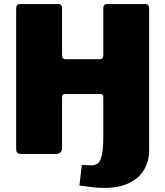

<svg xmlns="http://www.w3.org/2000/svg" viewBox="-20 -762 818 950"><path d="M718 -146V-19Q718 41 687 87Q656 133 591.5 154.5Q527 176 427 163L373 156L385 54L427 56Q468 58 479.5 22Q491 -14 491 -76V-146ZM475 -297H303Q287 -297 287 -282V-29Q287 0 254 0H87Q71 0 65.5 -6Q60 -12 60 -25V-719Q60 -742 79 -742H269Q287 -742 287 -721V-489Q287 -469 305 -469H473Q491 -469 491 -489V-721Q491 -742 509 -742H699Q718 -742 718 -719V-23Q718 0 699 0H514Q491 0 491 -19V-282Q491 -297 475 -297Z"/></svg>

Font: Libre Franklin Black
Style: Regular
Weight: 900
Designer: Pablo Impallari, Rodrigo Fuenzalida, Nhung Nguyen
Foundry: Impallari Type
Version: Version 3.000